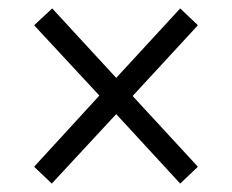

<svg xmlns="http://www.w3.org/2000/svg" viewBox="-20 -586 550 456"><path d="M103 -150 256 -315 408 -150 450 -190 295 -358 450 -526 408 -566 256 -401 104 -566 61 -526 216 -359 61 -190Z"/></svg>

Font: Noto Serif Devanagari SemiCondensed
Style: Regular
Weight: 400
Width: 4
Designer: Universal Thirst, Indian Type Foundry and the Monotype Design Team
Foundry: Monotype Imaging Inc.
Version: Version 2.004